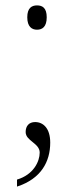

<svg xmlns="http://www.w3.org/2000/svg" viewBox="-20 -537 277 711"><path d="M117 -427C137 -427 153 -438 153 -473C153 -508 137 -517 117 -517C98 -517 81 -508 81 -473C81 -438 98 -427 117 -427ZM43 128V154C132 125 166 62 166 -9C166 -62 140 -85 110 -85C87 -85 75 -70 75 -48C75 -15 127 -7 127 28C127 61 104 110 43 128Z"/></svg>

Font: Noto Serif Lao ExtraLight
Style: Regular
Weight: 200
Designer: Monotype Design Team
Foundry: Monotype Imaging Inc.
Version: Version 2.003